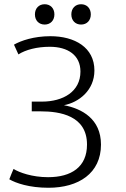

<svg xmlns="http://www.w3.org/2000/svg" viewBox="-20 -874 595 907"><path d="M209 13C351 13 457 -55 457 -191C457 -313 366 -361 282 -377C352 -390 426 -447 426 -541C426 -650 333 -703 218 -703C140 -703 79 -682 46 -663L67 -617C101 -639 155 -653 215 -653C301 -653 360 -613 360 -536C360 -441 278 -394 178 -394H130V-348H172C263 -348 391 -328 391 -191C391 -85 317 -37 207 -37C132 -37 71 -59 44 -76C37 -59 30 -44 24 -27C55 -9 118 13 209 13ZM317 -806C317 -777 336 -758 363 -758C390 -758 409 -777 409 -806C409 -835 390 -854 363 -854C336 -854 317 -835 317 -806ZM145 -806C145 -777 164 -758 191 -758C218 -758 237 -777 237 -806C237 -835 218 -854 191 -854C164 -854 145 -835 145 -806Z"/></svg>

Font: Repo Light
Style: Regular
Weight: 300
Designer: Stefan Peev
Foundry: Context Ltd
Version: Version 001.502